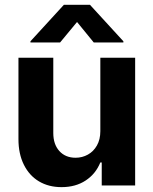

<svg xmlns="http://www.w3.org/2000/svg" viewBox="-20 -770 637 797"><path d="M396.5 -530.3H541V0H402.3V-95.7H396.5Q377.4 -48.3 335.7 -20.8Q293.9 6.8 235.4 6.8Q182.1 6.8 141.8 -17.1Q101.6 -41 79.1 -86.2Q56.6 -131.3 56.6 -192.4V-530.3H201.2V-217.8Q201.2 -170.9 226.3 -143.1Q251.5 -115.2 293.9 -115.2Q321.3 -115.2 344.7 -128.2Q368.2 -141.1 382.3 -166Q396.5 -190.9 396.5 -225.6ZM299.8 -678.7 229.5 -593.8H106.4V-598.6L245.1 -750H353.5L492.2 -598.6V-593.8H369.1Z"/></svg>

Font: Pretendard Std
Style: Bold
Weight: 700
Designer: Base glyphs from Inter by Rasmus Andersson; Hangeul glyphs from Noto Sans CJK(Source Han Sans) by Jang Soo-young and Kan
Foundry: Kil Hyung-jin
Version: Version 1.309